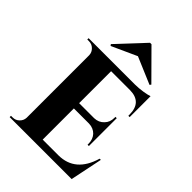

<svg xmlns="http://www.w3.org/2000/svg" viewBox="-234 -924 1032 1032"><g transform="rotate(45 281.5 -408.0)"><path d="M141 -662 147 -654 290 -719 443 -654 449 -662 296 -816H285ZM505 0H34V-10H46Q69 -10 84 -25Q100 -40 101 -62V-538Q100 -560 84 -575Q69 -590 46 -590H34V-600H386Q413 -600 446 -605Q477 -610 490 -615V-456H480V-465Q480 -559 389 -560H245V-317H359Q393 -318 414 -341Q435 -362 435 -396V-403H445V-191H435V-198Q435 -232 415 -254Q394 -276 360 -277H245V-40H365Q492 -41 534 -184H543Z"/></g></svg>

Font: Cinzel Bold(RUS BY LYAJKA)
Style: Regular
Weight: 700
Designer: Natanael Gama
Version: Version 1.001;PS 001.001;hotconv 1.0.56;makeotf.lib2.0.21325